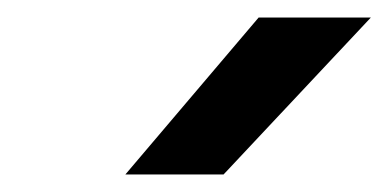

<svg xmlns="http://www.w3.org/2000/svg" viewBox="-20 -949 443 219"><path d="M275 -929H403L235 -750H123Z"/></svg>

Font: Teachers
Style: Bold Italic
Weight: 700
Designer: Alfredo Marco Pradil & Chank Diesel
Version: Version 0.009